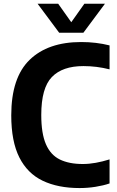

<svg xmlns="http://www.w3.org/2000/svg" viewBox="-20 -968 608 998"><path d="M393.5 9.5Q281.5 9.5 202 -28.5Q122.5 -66.5 80.5 -149.8Q38.5 -233 38.5 -368.5Q38.5 -564.5 134 -657Q229.5 -749.5 402 -749.5Q480 -749.5 549.5 -732V-607.5Q482.5 -624.5 413.5 -624.5Q304.5 -624.5 249.5 -567.5Q194.5 -510.5 194.5 -370.5Q194.5 -274 218.8 -218.2Q243 -162.5 291 -139Q339 -115.5 410 -115.5Q443.5 -115.5 478 -121.8Q512.5 -128 549.5 -139.5V-14.5Q517.5 -3.5 476.5 3Q435.5 9.5 393.5 9.5ZM287.5 -798 175.5 -948.5H282.5L350.5 -852.5L418.5 -948.5H525.5L413.5 -798Z"/></svg>

Font: Encode Sans Semi Condensed
Style: Bold
Weight: 700
Width: 4
Designer: Multiple Designers
Foundry: Impallari Type
Version: Version 3.000; ttfautohint (v1.8.3) -l 8 -r 50 -G 200 -x 14 